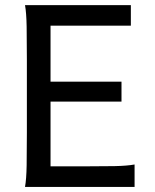

<svg xmlns="http://www.w3.org/2000/svg" viewBox="-20 -733 606 753"><path d="M456.5 -412.6V-334.5H178.2V-80.6H307.1Q379.9 -80.6 429.2 -81.5Q478.5 -82.5 507.8 -87.9V0H78.1Q83.5 -29.3 84.5 -84.7Q85.4 -140.1 85.4 -212.4V-500.5Q85.4 -572.8 84.5 -628.2Q83.5 -683.6 78.1 -712.9H493.2V-632.3H178.2V-412.6Z"/></svg>

Font: Andika Phon
Style: Regular
Weight: 400
Designer: Victor Gaultney, Annie Olsen, Julie Remington, Don Collingsworth, Eric Hays, Becca Hirsbrunner
Foundry: SIL International
Version: Version 5.000